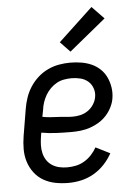

<svg xmlns="http://www.w3.org/2000/svg" viewBox="-55 -810 609 860"><g transform="rotate(-5 250.0 -380.0)"><path d="M218 8Q188 8 159.5 2.5Q131 -3 106.5 -17Q82 -31 65 -53.5Q48 -76 39.5 -103Q31 -130 31 -159.5Q31 -189 36 -219L56 -339Q60 -364 68.5 -389Q77 -414 91.5 -436.5Q106 -459 126.5 -477.5Q147 -496 171.5 -507.5Q196 -519 221.5 -523.5Q247 -528 272 -528Q297 -528 321.5 -524Q346 -520 367.5 -510.5Q389 -501 406 -485Q423 -469 433 -448Q443 -427 447 -402.5Q451 -378 447 -353Q444 -333 434 -313Q424 -293 409 -276.5Q394 -260 375 -248.5Q356 -237 335.5 -230Q315 -223 294 -220.5Q273 -218 252 -218Q218 -218 183.5 -219.5Q149 -221 116 -227L113 -208Q110 -189 109.5 -171Q109 -153 113 -135.5Q117 -118 126.5 -103.5Q136 -89 150.5 -79.5Q165 -70 182.5 -66Q200 -62 218 -62Q238 -62 257.5 -66Q277 -70 295 -80.5Q313 -91 327.5 -106.5Q342 -122 352 -140L416 -108Q402 -82 380.5 -59Q359 -36 332 -20.5Q305 -5 276 1.5Q247 8 218 8ZM263 -286Q280 -286 297.5 -290Q315 -294 330.5 -304.5Q346 -315 356.5 -331Q367 -347 370 -364Q374 -384 367.5 -403.5Q361 -423 346.5 -435.5Q332 -448 312.5 -453Q293 -458 272 -458Q256 -458 238.5 -455Q221 -452 205.5 -443.5Q190 -435 177 -422Q164 -409 155 -393.5Q146 -378 140.5 -361.5Q135 -345 133 -328L127 -297Q144 -294 161 -292.5Q178 -291 195 -290.5Q212 -290 229 -288Q246 -286 263 -286ZM278 -577 234 -623 389 -768 443 -712Z"/></g></svg>

Font: Iosevka SS04
Style: Italic
Weight: 400
Italic angle: -9°
Monospace: yes
Designer: Belleve Invis
Foundry: Belleve Invis
Version: Version 19.0.0; ttfautohint (v1.8.4)